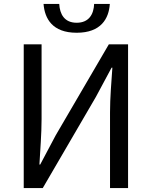

<svg xmlns="http://www.w3.org/2000/svg" viewBox="-20 -959 773 979"><path d="M101 0H198L469 -465L549 -614H553C548 -540 541 -462 541 -385V0H633V-733H535L264 -269L185 -120H181C185 -193 192 -276 192 -352V-733H101ZM371 -792C495 -792 535 -864 540 -939H460C458 -887 434 -843 371 -843C308 -843 285 -887 282 -939H202C208 -864 247 -792 371 -792Z"/></svg>

Font: ChiuKong Gothic CL
Style: Regular
Weight: 400
Designer: Ryoko NISHIZUKA 西塚涼子 (kana, bopomofo & ideographs); Paul D. Hunt (Latin, Greek & Cyrillic); Sandoll Communications 산돌커뮤니
Foundry: Adobe
Version: Version 1.300